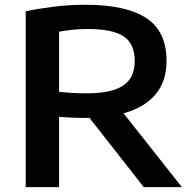

<svg xmlns="http://www.w3.org/2000/svg" viewBox="-20 -768 788 788"><path d="M85.5 0V-721.5Q136.5 -732.5 200.8 -740.5Q265 -748.5 330.5 -748.5Q496.5 -748.5 580 -694Q663.5 -639.5 663.5 -518Q663.5 -434.5 618.2 -380.5Q573 -326.5 487 -303L726.5 0H570L347 -284.5Q338 -284 329 -284Q300 -284 275 -285.2Q250 -286.5 222.5 -288.5V0ZM334.5 -385Q438.5 -385 485.8 -417Q533 -449 533 -517Q533 -589 487 -619Q441 -649 341.5 -649Q306 -649 277.8 -645.8Q249.5 -642.5 222.5 -638V-391Q252 -388 276.8 -386.5Q301.5 -385 334.5 -385Z"/></svg>

Font: Encode Sans Expanded SemiBold
Style: Regular
Weight: 600
Width: 7
Designer: Multiple Designers
Foundry: Impallari Type
Version: Version 3.000; ttfautohint (v1.8.3) -l 8 -r 50 -G 200 -x 14 